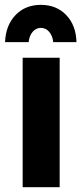

<svg xmlns="http://www.w3.org/2000/svg" viewBox="-20 -778 342 798"><path d="M99.1 -603H1Q3.9 -673.3 44.7 -715.6Q85.4 -757.8 149.9 -757.8Q214.4 -757.8 255.1 -715.6Q295.9 -673.3 297.9 -603H201.2Q198.7 -628.9 184.6 -645.5Q170.4 -662.1 149.9 -662.1Q129.4 -662.1 115.5 -645.5Q101.6 -628.9 99.1 -603ZM74.2 -538.1H228V0H74.2Z"/></svg>

Font: Montserrat arm SemiBold
Style: Regular
Weight: 600
Designer: Julieta Ulanovsky
Foundry: Julieta Ulanovsky
Version: Version 6.000;PS 006.000;hotconv 1.0.88;makeotf.lib2.5.64775